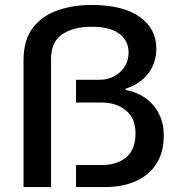

<svg xmlns="http://www.w3.org/2000/svg" viewBox="-20 -755 726 775"><path d="M75 0V-512Q75 -595 113.5 -644Q152 -693 214.5 -714Q277 -735 350 -735Q475 -735 543 -687.5Q611 -640 611 -559Q611 -501 578 -458Q545 -415 487 -397V-392Q557 -379 599 -330Q641 -281 641 -208Q641 -140 611 -93.5Q581 -47 527.5 -23.5Q474 0 405 0H287V-89H392Q453 -89 490 -120.5Q527 -152 527 -216Q527 -278 488 -309.5Q449 -341 392 -341H287V-433H381Q431 -433 465 -464.5Q499 -496 499 -544Q499 -590 462 -618.5Q425 -647 351 -647Q275 -647 230.5 -616Q186 -585 186 -518V0Z"/></svg>

Font: Archivo SemiExpanded Medium
Style: Regular
Weight: 500
Width: 6
Designer: Hector Gatti
Foundry: Omnibus-Type
Version: Version 2.001; ttfautohint (v1.8.3)